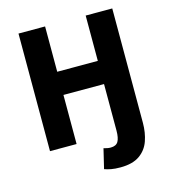

<svg xmlns="http://www.w3.org/2000/svg" viewBox="-121 -750 916 1028"><g transform="rotate(-15 337.0 -235.5)"><path d="M419.2 181.7Q388.5 181.7 368 177.7Q347.4 173.7 331.5 168L357.6 58.9Q368.3 61.9 377.3 63.8Q386.4 65.6 396.4 65.6Q426.1 65.6 437.7 46.2Q449.3 26.7 449.3 -14.4V-272.1H224.3V0H76.9V-651.8H224.3V-400.6H449.3V-651.8H596.6V-17.9Q596.6 36.3 580.7 81.8Q564.7 127.3 525.8 154.5Q486.8 181.7 419.2 181.7Z"/></g></svg>

Font: Source Sans 3 VF
Style: Regular
Weight: 200
Designer: Paul D. Hunt
Foundry: Adobe
Version: Version 3.046;hotconv 1.0.118;makeotfexe 2.5.65603